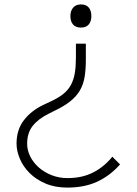

<svg xmlns="http://www.w3.org/2000/svg" viewBox="-20 -840 619 870"><path d="M347 -820Q370 -820 382 -806Q394 -792 394 -767Q394 -743 382 -729Q370 -715 347 -715Q323 -715 311 -729Q299 -743 299 -767Q299 -791 311.5 -805.5Q324 -820 347 -820ZM524 -95Q479 -44 421 -17Q363 10 285 10Q229 10 186 -8.5Q143 -27 114 -56Q85 -85 70 -120.5Q55 -156 55 -189Q55 -252 88 -295Q121 -338 175 -364L209 -380Q244 -396 266.5 -414Q289 -432 301.5 -455.5Q314 -479 319 -509Q324 -539 324 -581V-642H369V-571Q369 -526 363.5 -492Q358 -458 342.5 -431Q327 -404 299 -381.5Q271 -359 227 -338L203 -326Q154 -302 128.5 -270Q103 -238 103 -189Q103 -159 117 -131Q131 -103 156 -81Q181 -59 214.5 -46Q248 -33 286 -33Q352 -33 402 -58.5Q452 -84 489 -130Z"/></svg>

Font: TypoPRO Sinkin Sans
Style: 200 X Light
Weight: 200
Designer: Keith Bates
Foundry: K-Type
Version: Sinkin Sans (version 1.0)  by Keith Bates   •   © 2014   www